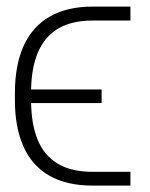

<svg xmlns="http://www.w3.org/2000/svg" viewBox="-20 -566 457 585"><path d="M262.2 -42.5H377.4V-0.5H262.2Q183.6 -0.5 130.9 -30.5Q78.1 -60.5 51.8 -118.9Q25.4 -177.2 25.4 -260.7V-285.2Q25.9 -368.7 52.2 -426.8Q78.6 -484.9 131.6 -515.4Q184.6 -545.9 262.2 -545.9H377.4V-503.4H262.2Q197.8 -503.4 156.2 -478.3Q114.7 -453.1 94.7 -404.3Q74.7 -355.5 74.7 -285.2V-260.7Q74.7 -190.4 94.2 -141.6Q113.8 -92.8 155.3 -67.6Q196.8 -42.5 262.2 -42.5ZM289.6 -293.5V-252H44.4V-293.5Z"/></svg>

Font: Inter ExtraLight
Style: Regular
Weight: 250
Designer: Rasmus Andersson
Foundry: rsms
Version: Version 4.001;git-66647c0bb